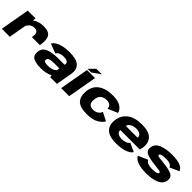

<svg xmlns="http://www.w3.org/2000/svg" viewBox="342 -2179 3636 3636"><g transform="rotate(45 2160.0 -361.0)"><path d="M513.5 -291Q530.5 -388 504.8 -419.8Q479 -451.5 427 -451.5Q366.5 -451.5 322 -414Q286.5 -383.5 273.5 -344.5L212.5 0H-1.5L102.5 -590.5H311L303 -528.5Q303 -529 303.5 -529Q396 -595.5 529.5 -595.5Q667 -595.5 711.5 -522.5Q756 -449.5 728 -291Z M1296.5 0 1286 -45.5Q1278 -41 1269.5 -36.5Q1181.5 8 1048.5 8Q920 8 848.8 -27.5Q777.5 -63 784.5 -160Q791 -272.5 889.5 -315.8Q988 -359 1157.5 -359H1322.5L1324.5 -371.5Q1332.5 -417 1297.2 -437Q1262 -457 1204 -457Q1150.5 -457 1107.2 -439.2Q1064 -421.5 1046 -386L853 -459Q876 -501.5 929.2 -532.2Q982.5 -563 1055.8 -579.5Q1129 -596 1211 -596Q1407 -596 1480.8 -526.5Q1554.5 -457 1531.5 -324.5L1474 0ZM1293.5 -196 1301.5 -240H1167Q1078.5 -240 1043 -225Q1007.5 -210 1002.5 -179Q998 -148 1024 -134.2Q1050 -120.5 1112 -120.5Q1184 -120.5 1236.5 -144.5Q1286.5 -168 1293.5 -196Z M1588 0 1691.5 -588H1907L1803.5 0ZM1681.5 -611 1800 -730H1946.5L1779.5 -611Z M2279.5 6.5Q2094 6.5 2024.2 -66.2Q1954.5 -139 1962.5 -270Q1970.5 -431.5 2081.2 -513.5Q2192 -595.5 2379 -595.5Q2534.5 -595.5 2605.2 -539.5Q2676 -483.5 2681.5 -428.5L2483.5 -345.5Q2485.5 -395.5 2451.5 -423.5Q2417.5 -451.5 2357 -451.5Q2295.5 -451.5 2242.8 -417.2Q2190 -383 2181.5 -282Q2174 -201 2208.2 -168.8Q2242.5 -136.5 2301.5 -136.5Q2362 -136.5 2406.5 -165Q2451 -193.5 2465 -241.5L2633.5 -155.5Q2610 -102.5 2522.5 -48Q2435 6.5 2279.5 6.5Z M3063 6.5Q2875 6.5 2796.5 -72.5Q2718 -151.5 2737 -292Q2756 -437.5 2865 -517Q2974 -596.5 3157.5 -596.5Q3347 -596.5 3423.8 -514.5Q3500.5 -432.5 3477 -294Q3470.5 -256.5 3460.5 -231H2939Q2942.5 -182.5 2968.5 -161Q3009 -127.5 3084 -127.5Q3134.5 -127.5 3181.2 -144.8Q3228 -162 3245.5 -195L3417 -115.5Q3400 -84 3363 -60.8Q3326 -37.5 3276.8 -22.8Q3227.5 -8 3172.2 -0.8Q3117 6.5 3063 6.5ZM2958 -359.5H3276Q3278.5 -408 3247 -434Q3210 -464.5 3138 -464.5Q3065.5 -464.5 3010.5 -429.5Q2976.5 -407.5 2958 -359.5Z M3867 5Q3732 5 3639 -27.2Q3546 -59.5 3521.5 -122L3716.5 -208Q3725 -170 3773.8 -151Q3822.5 -132 3886.5 -132Q3950.5 -132 3992.2 -142.8Q4034 -153.5 4037 -175Q4038.5 -183.5 4035.5 -189.5Q4029 -204.5 3999.5 -209.5Q3957 -216.5 3865 -227Q3698 -244 3630.2 -281.8Q3562.5 -319.5 3579 -412.5Q3595.5 -511.5 3705.8 -553.5Q3816 -595.5 3964 -595.5Q4105.5 -595.5 4185 -564.5Q4264.5 -533.5 4286 -471.5L4099 -387.5Q4089 -423 4046 -441.2Q4003 -459.5 3935.5 -459.5Q3873 -459.5 3832.2 -448.2Q3791.5 -437 3789 -417Q3788 -411 3790 -406Q3796 -390 3830.5 -384.5Q3876 -378 3964 -368.5Q4121 -352.5 4192.8 -315.2Q4264.5 -278 4249 -185.5Q4231.5 -82.5 4123.2 -38.8Q4015 5 3867 5Z"/></g></svg>

Font: Anybody ExtraExpanded ExtraBold
Style: Italic
Weight: 800
Width: 8
Italic angle: -10°
Designer: Tyler Finck
Foundry: Etcetera Type Company
Version: Version 1.010; ttfautohint (v1.8.3) -l 8 -r 50 -G 200 -x 14 